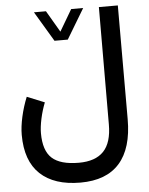

<svg xmlns="http://www.w3.org/2000/svg" viewBox="-61 -723 794 1026"><g transform="rotate(-5 336.0 -210.0)"><path d="M256.3 -513.2 160.2 -674.3H224.6L292 -559.1L359.9 -674.3H424.3L327.6 -513.2ZM176.3 -189.9Q160.2 -148.9 150.6 -104.7Q141.1 -60.5 141.1 -27.3Q141.1 66.4 185.8 106.9Q230.5 147.5 329.6 147.5Q418.5 147.5 462.6 101.3Q506.8 55.2 506.8 -43L508.3 -671.9H609.9L609.4 -62Q609.4 94.2 538.8 174.1Q468.3 253.9 329.1 253.9Q188.5 253.9 113.3 183.1Q38.1 112.3 38.1 -27.3Q38.1 -70.3 50 -124Q62 -177.7 82.5 -228Z"/></g></svg>

Font: Vazir Medium WOL-UI
Style: Medium-WOL-UI
Weight: 500
Designer: Saber Rastikerdar
Foundry: Saber Rastikerdar
Version: Version 30.1.0